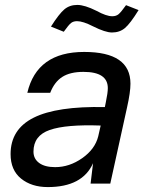

<svg xmlns="http://www.w3.org/2000/svg" viewBox="-20 -746 583 780"><path d="M322 -535Q510 -535 510 -406Q510 -371 496 -309L428 0H348L358 -83Q315 14 174 14Q108 14 65.5 -20.5Q23 -55 23 -120Q23 -221 117 -268Q211 -315 406 -311L410 -331Q418 -369 418 -388Q418 -454 319 -454Q265 -454 233 -433.5Q201 -413 184 -369H91Q130 -535 322 -535ZM116 -130Q116 -101 139 -84Q162 -67 204 -67Q262 -67 314 -103.5Q366 -140 379 -192L389 -236Q248 -241 182 -218Q116 -195 116 -130ZM187 -638Q220 -690 241.5 -708Q263 -726 294 -726Q324 -726 372 -702Q412 -680 436 -680Q452 -680 462 -688.5Q472 -697 492 -725L543 -705Q509 -650 487.5 -632Q466 -614 435 -614Q408 -614 358 -639Q317 -660 293 -660Q278 -660 268.5 -652.5Q259 -645 239 -617Z"/></svg>

Font: Nacelle
Style: Italic
Weight: 400
Italic angle: -12°
Designer: Sora Sagano
Foundry: Sora Sagano
Version: Version 1.000;FEAKit 1.0